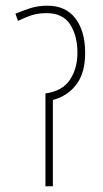

<svg xmlns="http://www.w3.org/2000/svg" viewBox="-20 -652 359 672"><path d="M34 -604 43 -579Q72 -593 93.5 -599.5Q115 -606 143 -606Q200 -606 225.5 -566.5Q251 -527 251 -467Q251 -412 224.5 -372.5Q198 -333 139 -325V0H165V-302Q217 -316 247.5 -356.5Q278 -397 278 -467Q278 -543 244 -587.5Q210 -632 146 -632Q113 -632 86.5 -623.5Q60 -615 34 -604Z"/></svg>

Font: Noto Sans Devanagari Extra Condensed Thin
Style: Regular
Weight: 250
Width: 2
Designer: Monotype Design Team
Foundry: Monotype Imaging Inc.
Version: 1.000